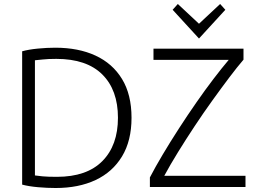

<svg xmlns="http://www.w3.org/2000/svg" viewBox="-20 -937 1290 962"><path d="M259 5Q217 5 171 1Q125 -3 91 -12V-680Q123 -689 169 -693.5Q215 -698 257 -698Q373 -698 458.5 -658.5Q544 -619 591.5 -541Q639 -463 639 -347Q639 -232 591.5 -153.5Q544 -75 459 -35Q374 5 259 5ZM265 -51Q415 -51 493 -130Q571 -209 571 -347Q571 -486 492.5 -564Q414 -642 262 -642Q222 -642 194.5 -639Q167 -636 155 -635V-58Q167 -56 193 -53.5Q219 -51 265 -51ZM731 0V-48Q758 -100 795.5 -163Q833 -226 876 -292.5Q919 -359 963.5 -423Q1008 -487 1050 -542Q1092 -597 1126 -637H749V-693H1200V-638Q1169 -602 1129 -549Q1089 -496 1044 -433.5Q999 -371 955 -304.5Q911 -238 871.5 -174Q832 -110 803 -56H1210V0ZM977 -744 845 -888 871 -917 977 -818 1083 -917 1109 -888Z"/></svg>

Font: Ubuntu Sans Light
Style: Regular
Weight: 300
Designer: Dalton Maag Ltd
Foundry: Dalton Maag Ltd
Version: Version 1.006; ttfautohint (v1.8.4.7-5d5b)